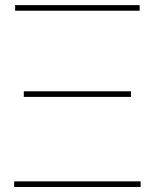

<svg xmlns="http://www.w3.org/2000/svg" viewBox="-20 -748 619 768"><path d="M36.6 -22.5H542.5V0H36.6ZM75.2 -382.8H503.9V-360.4H75.2ZM40.5 -727.5H538.6V-705.1H40.5Z"/></svg>

Font: Intratopia Thin
Style: Regular
Weight: 100
Designer: Rasmus Andersson
Foundry: rsms
Version: Version 3.000;Glyphs 3.2.3 (3260)